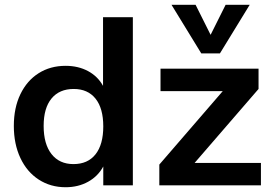

<svg xmlns="http://www.w3.org/2000/svg" viewBox="-20 -777 1151 805"><path d="M537 -705V0H413V-79Q391 -38 349.5 -15Q308 8 255 8Q192 8 142.5 -24Q93 -56 65.5 -114.5Q38 -173 38 -249Q38 -325 65.5 -382Q93 -439 142 -470Q191 -501 255 -501Q308 -501 349 -479Q390 -457 412 -417V-705ZM413 -247Q413 -323 380.5 -363.5Q348 -404 289 -404Q229 -404 196 -364Q163 -324 163 -249Q163 -173 196 -131Q229 -89 288 -89Q348 -89 380.5 -130Q413 -171 413 -247ZM796 -94H1074V0H648V-87L914 -395H653V-489H1064V-404ZM926 -757H1027L902 -553H824L699 -757H800L863 -631Z"/></svg>

Font: wassup Sans
Style: Bold
Weight: 700
Version: Version 2.001